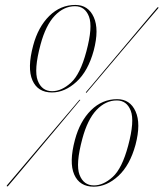

<svg xmlns="http://www.w3.org/2000/svg" viewBox="-20 -730 646 758"><path d="M277.5 -710.5Q328.5 -710.5 350.2 -662.2Q372 -614 350 -530.5Q328 -449.5 282 -407.2Q236 -365 185 -365Q129 -365 108 -413Q87 -461 111 -550.5Q130.5 -623.5 174.5 -667Q218.5 -710.5 277.5 -710.5ZM321 -527Q347 -624 331.2 -664.8Q315.5 -705.5 276 -705.5Q232 -705.5 196.2 -668Q160.5 -630.5 140 -554Q113 -453.5 129 -411.8Q145 -370 186 -370Q223 -370 260 -403.5Q297 -437 321 -527ZM322.5 -365Q321 -362.5 319.5 -364Q318 -365 320 -367Q324 -371.5 345.5 -397Q367 -422.5 398.2 -459.8Q429.5 -497 464 -537.8Q498.5 -578.5 528.8 -614.8Q559 -651 578.8 -674.2Q598.5 -697.5 600 -699Q602 -702.5 605 -701Q607 -699.5 603.5 -696Q602.5 -695 582.8 -671.8Q563 -648.5 532.2 -612.5Q501.5 -576.5 467 -535.8Q432.5 -495 401 -457.8Q369.5 -420.5 348 -395Q326.5 -369.5 322.5 -365ZM292.5 -334.5Q294 -337 296 -336Q298 -335 294.5 -332.5Q291 -328 269.5 -302.5Q248 -277 216.5 -239.2Q185 -201.5 150.2 -160.2Q115.5 -119 84.8 -82.2Q54 -45.5 34 -21.8Q14 2 12.5 3.5Q10 7 7.5 5.5Q5 4 8.5 0.5Q10 -1 30 -24.8Q50 -48.5 81 -85Q112 -121.5 146.8 -162.8Q181.5 -204 213.5 -241.5Q245.5 -279 267.2 -304.5Q289 -330 292.5 -334.5ZM442.5 -338.5Q493.5 -338.5 515.2 -290.2Q537 -242 515 -158.5Q493 -77.5 447 -35.2Q401 7 350 7Q294 7 273 -41Q252 -89 276 -178.5Q295.5 -251.5 339.5 -295Q383.5 -338.5 442.5 -338.5ZM486 -155Q512 -252 496.2 -292.8Q480.5 -333.5 441 -333.5Q397 -333.5 361.2 -296Q325.5 -258.5 305 -182Q278 -81.5 294 -39.8Q310 2 351 2Q388 2 425 -31.5Q462 -65 486 -155Z"/></svg>

Font: Fraunces 144pt S000 Thin
Style: Italic
Weight: 100
Italic angle: -16°
Version: Version 1.000; ttfautohint (v1.8.3)